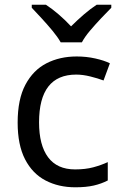

<svg xmlns="http://www.w3.org/2000/svg" viewBox="-20 -786 520 816"><path d="M300 10Q229 10 173.5 -19Q118 -48 86.5 -109Q55 -170 55 -265Q55 -364 88 -426Q121 -488 177.5 -517Q234 -546 306 -546Q347 -546 385 -537.5Q423 -529 447 -517L420 -444Q396 -453 364 -461Q332 -469 304 -469Q146 -469 146 -266Q146 -169 184.5 -117.5Q223 -66 299 -66Q343 -66 376.5 -75Q410 -84 438 -97V-19Q411 -5 378.5 2.5Q346 10 300 10ZM238 -606Q225 -629 203 -655.5Q181 -682 157 -708Q133 -734 115 -753V-766H175Q201 -749 229 -725Q257 -701 282 -674Q309 -701 337 -725Q365 -749 391 -766H453V-753Q434 -734 409.5 -708Q385 -682 362.5 -655.5Q340 -629 328 -606Z"/></svg>

Font: Noto Sans Meroitic
Style: Regular
Weight: 400
Designer: Monotype Design Team
Foundry: Monotype Imaging Inc.
Version: Version 2.002; ttfautohint (v1.8.4.7-5d5b)